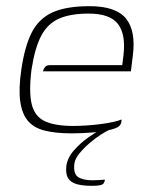

<svg xmlns="http://www.w3.org/2000/svg" viewBox="-20 -425 482 622"><path d="M212 7Q160 7 124.5 -2Q89 -11 70 -34Q51 -57 45.5 -97Q40 -137 49 -199Q60 -275 83 -320Q106 -365 150.5 -385Q195 -405 270 -405Q356 -405 388.5 -364.5Q421 -324 410 -242L404 -194H119Q121 -202 126 -208Q131 -214 142 -214H376L380 -246Q388 -314 362 -347.5Q336 -381 267 -381Q209 -381 172 -365Q135 -349 114 -310Q93 -271 82 -199Q73 -126 83 -86.5Q93 -47 126 -32Q159 -17 217 -17Q237 -17 260 -18.5Q283 -20 306 -23Q329 -26 347 -30Q365 -34 374 -38L373 -29Q372 -22 365.5 -16Q359 -10 339 -5Q314 1 281 4Q248 7 212 7ZM277 177Q248 177 228.5 171.5Q209 166 200.5 152Q192 138 195 112Q199 85 220.5 61Q242 37 266.5 20Q291 3 304 -4H334Q326 -1 308.5 10Q291 21 272 37Q253 53 238 71Q223 89 221 105Q217 138 233 148.5Q249 159 279 159Q289 159 297.5 158.5Q306 158 312 157.5Q318 157 320 157Q319 164 316 168.5Q313 173 304.5 175Q296 177 277 177Z"/></svg>

Font: Genos Thin ExtraLight
Style: Italic
Weight: 250
Italic angle: -8°
Version: Version 1.010